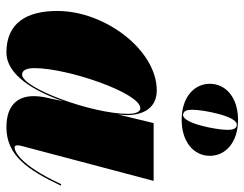

<svg xmlns="http://www.w3.org/2000/svg" viewBox="-104 -666 780 613"><g transform="rotate(90 286.5 -360.0)"><path d="M248 -639.5C248 -588.5 292 -549.5 363 -549.5C434 -549.5 478 -588.5 478 -639.5C478 -690.5 434 -729.5 363 -729.5C292 -729.5 248 -690.5 248 -639.5ZM331 -585.5C331 -617.5 351 -725.5 378 -725.5C395 -725.5 395 -706 395 -694C395 -662 375 -554 348 -554C331 -554 331 -573.5 331 -585.5ZM348 -374C348 -429 324 -470 269 -470C141 -470 15.5 -305.5 15.5 -152.5C15.5 -55 53.5 10 148 10C219.5 10 271 -77.5 303.5 -170.5L290.5 -110C289.5 -103 287.5 -92.5 287.5 -76.5C287.5 -25.5 317 10 386.5 10C476.5 10 522.5 -57 573 -163.5L568.5 -165C505 -27 460 -16 451.5 -16C447 -16 444.5 -19 444.5 -24C444.5 -28.5 445 -33 446.5 -38.5L558 -460H373.5L346 -346.5C347 -358 348 -367.5 348 -374ZM344 -378C344 -263.5 262 -40 218.5 -40C203.5 -40 198 -57.5 198 -80C198 -185 277 -417.5 326 -417.5C336.5 -417.5 344 -405 344 -378Z"/></g></svg>

Font: Bodoni* 36pt Fatface
Style: Italic
Weight: 900
Italic angle: -13°
Version: Version 2.3